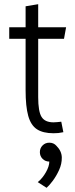

<svg xmlns="http://www.w3.org/2000/svg" viewBox="-20 -630 359 915"><path d="M272 -50 282 0Q268 3 258 4Q248 5 235 5Q185 5 156 -14Q127 -33 114.5 -78Q102 -123 102 -200V-445H24V-500H102V-600L162 -610V-500H295L285 -445H162V-167Q162 -99 178 -73Q194 -47 235 -47Q244 -47 252.5 -48Q261 -49 272 -50ZM215 140Q196 140 183 127Q170 114 170 95Q170 76 183 63Q196 50 215 50Q236 50 249 65Q274 90 274.5 120.5Q275 151 261.5 180.5Q248 210 230.5 233Q213 256 202 265L160 238Q183 219 199 190.5Q215 162 215 140Z"/></svg>

Font: Epunda Sans Light
Style: Regular
Weight: 300
Designer: Simon Atzbach
Foundry: typofactur
Version: Version 2.204; ttfautohint (v1.8.4.7-5d5b)